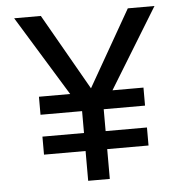

<svg xmlns="http://www.w3.org/2000/svg" viewBox="-51 -747 760 796"><g transform="rotate(-5 329.0 -349.0)"><path d="M621 -698 417 -365H546V-290H374V-199H546V-124H374V0H284V-124H111V-199H284V-290H111V-365H241L37 -698H148L329 -381L510 -698Z"/></g></svg>

Font: Varela
Style: Regular
Weight: 400
Designer: Joe Prince
Foundry: Joe Prince
Version: Version 1.000